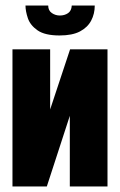

<svg xmlns="http://www.w3.org/2000/svg" viewBox="-20 -673 433 693"><path d="M25 0V-495H161V-278L233 -495H368V0H232V-255Q211 -191 190.5 -127.5Q170 -64 149 0ZM195 -545Q142 -545 115.5 -563.5Q89 -582 80.5 -607.5Q72 -633 72 -653H154Q154 -635 167 -626Q180 -617 196 -617Q213 -617 225.5 -625.5Q238 -634 239 -653H322Q322 -623 309 -598.5Q296 -574 268.5 -559.5Q241 -545 195 -545Z"/></svg>

Font: Alumni Sans Black
Style: Regular
Weight: 900
Designer: Robert E. Leuschke
Foundry: Robert E. Leuschke
Version: Version 1.018